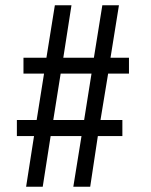

<svg xmlns="http://www.w3.org/2000/svg" viewBox="-20 -708 573 728"><path d="M79 0 109 -192H44V-253H119L147 -429H69V-489H156L188 -688H251L220 -489H336L368 -688H431L399 -489H469V-429H390L361 -253H444V-192H351L322 0H258L289 -192H172L142 0ZM182 -253H299L327 -429H210Z"/></svg>

Font: Saira Condensed Medium
Style: Regular
Weight: 500
Width: 3
Designer: Hector Gatti with collaboration of the Omnibus-Type team
Foundry: Omnibus-Type
Version: Version 1.101